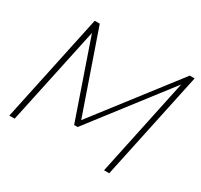

<svg xmlns="http://www.w3.org/2000/svg" viewBox="-148 -901 1141 1092"><g transform="rotate(30 422.0 -355.0)"><path d="M181 -710H214L397 -182L805 -710H837L686 0H652L788 -642L399 -138H376L202 -642L65 0H30Z"/></g></svg>

Font: Raleway Thin ExtraLight
Style: Italic
Weight: 250
Italic angle: -12°
Version: Version 4.026